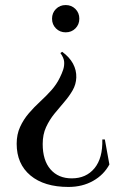

<svg xmlns="http://www.w3.org/2000/svg" viewBox="-20 -726 491 760"><path d="M413 -75Q391 -34 348.5 -10Q306 14 251 14Q155 14 100.5 -31.5Q46 -77 46 -157Q46 -194 59.5 -223.5Q73 -253 94 -277.5Q115 -302 139 -324Q163 -346 183.5 -369Q204 -392 217 -419Q225 -435 230 -450Q235 -465 234 -481Q233 -497 219 -516L226 -521Q255 -500 269 -474Q283 -448 282 -419Q281 -392 267.5 -368.5Q254 -345 234.5 -322.5Q215 -300 195.5 -276Q176 -252 162.5 -223Q149 -194 149 -156Q149 -91 180 -55.5Q211 -20 264 -20Q321 -20 354 -60Q387 -100 385 -174H395ZM240 -706Q263 -706 278.5 -690.5Q294 -675 294 -652Q294 -629 278.5 -613.5Q263 -598 240 -598Q217 -598 201.5 -613.5Q186 -629 186 -652Q186 -675 201.5 -690.5Q217 -706 240 -706Z"/></svg>

Font: Cinzel Medium
Style: Regular
Weight: 500
Designer: Natanael Gama
Version: Version 2.000